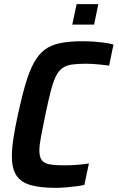

<svg xmlns="http://www.w3.org/2000/svg" viewBox="-20 -894 565 922"><path d="M247 8Q172 8 126 -5.5Q80 -19 58.5 -52Q37 -85 37 -144Q37 -181 44.5 -230Q52 -279 66 -344Q85 -431 103 -492Q121 -553 143 -593Q165 -633 195 -655.5Q225 -678 269.5 -687Q314 -696 376 -696Q403 -696 431 -694Q459 -692 484 -688.5Q509 -685 525 -680L504 -579Q481 -582 461 -584Q441 -586 424 -587Q407 -588 394 -588Q352 -588 325 -584Q298 -580 279.5 -567Q261 -554 248 -527Q235 -500 223.5 -455.5Q212 -411 198 -344Q185 -281 177 -238.5Q169 -196 169 -171Q169 -140 181 -124.5Q193 -109 219.5 -104.5Q246 -100 290 -100Q317 -100 350 -102.5Q383 -105 407 -109L385 -6Q367 -2 343.5 1Q320 4 295 6Q270 8 247 8ZM327 -776 348 -874H452L432 -776Z"/></svg>

Font: Saira SemiCondensed SemiBold
Style: Italic
Weight: 600
Width: 4
Italic angle: -12°
Designer: Hector Gatti with collaboration of the Omnibus-Type team
Foundry: Omnibus-Type
Version: Version 1.101